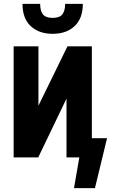

<svg xmlns="http://www.w3.org/2000/svg" viewBox="-20 -819 597 999"><path d="M365 160 410 -100H537L474 160ZM51 0V-578H180V-269L331 -578H458V0H326V-306L179 0ZM254 -643Q183 -643 140 -683Q97 -723 97 -799H189Q189 -762 203.5 -744Q218 -726 254 -726Q290 -726 304.5 -744.5Q319 -763 319 -799H411Q411 -723 368 -683Q325 -643 254 -643Z"/></svg>

Font: Oswald
Style: Bold
Weight: 700
Designer: Vernon Adams
Foundry: Vernon Adams
Version: Version 4.103;gftools[0.9.33.dev8+g029e19f]